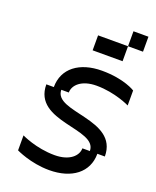

<svg xmlns="http://www.w3.org/2000/svg" viewBox="-178 -1102 981 1205"><g transform="rotate(20 312.5 -500.0)"><path d="M500 -200H450C450 -150 400 -100 300 -100C175 -100 75 -150 75 -150V-50C75 -50 175 0 300 0C450 0 550 -75 550 -200H600C600 -450 200 -350 200 -500H250C250 -550 300 -600 400 -600C525 -600 625 -550 625 -550V-650C625 -650 550 -700 400 -700C250 -700 150 -625 150 -500H100C100 -250 500 -350 500 -200ZM300 -800H500V-900H300ZM500 -900H600V-1000H500Z"/></g></svg>

Font: LS-VG5000 Shifted
Style: Regular
Weight: 400
Designer: Justin Bihan, 2021
Foundry: Justin Bihan, 2021
Version: Version 1.000;Glyphs 3.1.2 (3151)